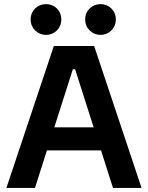

<svg xmlns="http://www.w3.org/2000/svg" viewBox="-20 -931 733 951"><path d="M11.7 0H153.3L212.4 -186H480.5L539.6 0H681.2L446.3 -703.1H246.6ZM131.8 -834.5C131.8 -790 166.5 -758.3 208 -758.3C249.5 -758.3 283.7 -790 283.7 -834.5C283.7 -879.4 249.5 -910.6 208 -910.6C166.5 -910.6 131.8 -879.4 131.8 -834.5ZM249 -300.3 340.8 -587.9H352.1L443.8 -300.3ZM401.9 -834.5C401.9 -790 436.5 -758.3 478 -758.3C519.5 -758.3 553.7 -790 553.7 -834.5C553.7 -879.4 519.5 -910.6 478 -910.6C436.5 -910.6 401.9 -879.4 401.9 -834.5Z"/></svg>

Font: Wand UI Pro Bold
Style: Regular
Weight: 700
Designer: Andreas Faust
Version: Version 1.003;FEAKit 1.0